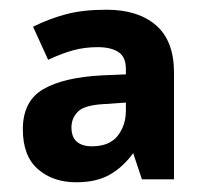

<svg xmlns="http://www.w3.org/2000/svg" viewBox="-20 -742 421 395"><path d="M199 -722Q264 -722 301 -690Q338 -658 338 -592V-373H272L254 -427Q233 -398 205.5 -382.5Q178 -367 137 -367Q89 -367 58 -394Q27 -421 27 -476Q27 -534 69 -558.5Q111 -583 191 -587L239 -589V-600Q239 -625 223.5 -635Q208 -645 181 -645Q154 -645 130.5 -638.5Q107 -632 79 -619L48 -687Q80 -703 115 -712.5Q150 -722 199 -722ZM196 -528Q154 -526 140.5 -512.5Q127 -499 127 -480Q127 -460 138 -450.5Q149 -441 169 -441Q205 -441 222 -462.5Q239 -484 239 -515V-531Z"/></svg>

Font: Noto Sans Syriac Eastern
Style: Bold
Weight: 700
Designer: Patrick Giasson and the Monotype Design Team
Foundry: Monotype Imaging Inc.
Version: Version 3.001